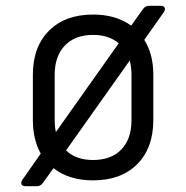

<svg xmlns="http://www.w3.org/2000/svg" viewBox="-20 -610 640 660"><path d="M68 30Q57 30 54 23.5Q51 17 57 8L120 -82Q93 -131 93 -197V-353Q93 -449 148.5 -504.5Q204 -560 300 -560Q378 -560 431 -522L471 -578Q479 -590 492 -590H532Q543 -590 546 -583.5Q549 -577 543 -568L476 -473Q507 -424 507 -353V-197Q507 -101 451.5 -45.5Q396 10 300 10Q217 10 164 -32L128 18Q120 30 107 30ZM168 -197Q168 -175 172 -156L388 -461Q355 -490 300 -490Q238 -490 203 -453.5Q168 -417 168 -353ZM300 -60Q362 -60 397 -96Q432 -132 432 -197V-353Q432 -379 426 -402L207 -93Q241 -60 300 -60Z"/></svg>

Font: Pitagon Sans Mono Light
Style: Regular
Weight: 300
Monospace: yes
Designer: Travis Tran
Foundry: Pitagon
Version: Version 1.001; ttfautohint (v1.8.4.7-5d5b);gftools[0.9.26]